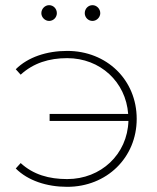

<svg xmlns="http://www.w3.org/2000/svg" viewBox="-20 -719 606 743"><path d="M170 -638C187 -638 200 -652 200 -668C200 -685 187 -699 170 -699C154 -699 140 -685 140 -668C140 -652 154 -638 170 -638ZM338 -638C354 -638 368 -652 368 -668C368 -685 354 -699 338 -699C321 -699 308 -685 308 -668C308 -652 321 -638 338 -638ZM240 -522C161 -522 88 -498 41 -451L60 -430C109 -475 170 -494 240 -494C368 -494 467 -402 476 -278H172V-251H477C473 -122 371 -26 240 -26C170 -26 109 -43 60 -88L41 -67C88 -20 161 4 240 4C393 4 509 -109 509 -259C509 -410 393 -522 240 -522Z"/></svg>

Font: Talent ExtraLight
Style: Regular
Weight: 200
Designer: Mike Powis
Version: Version 1.001;hotconv 1.0.109;makeotfexe 2.5.65596